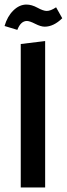

<svg xmlns="http://www.w3.org/2000/svg" viewBox="-29 -822 293 842"><path d="M47 -691 -9 -708Q3 -750 29.5 -776Q56 -802 87 -802Q110 -802 135.5 -788Q161 -774 176 -774Q193 -774 217 -790L244 -742Q206 -705 167 -705Q150 -705 125.5 -717.5Q101 -730 89 -730Q62 -730 47 -691ZM169 0H62V-629L169 -642Z"/></svg>

Font: FiraGO Medium
Style: Regular
Weight: 500
Designer: bBox Type
Foundry: bBox Type GmbH
Version: Version 1.001;PS 001.001;hotconv 1.0.88;makeotf.lib2.5.64775